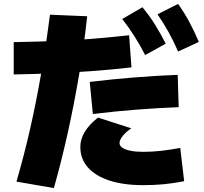

<svg xmlns="http://www.w3.org/2000/svg" viewBox="-20 -875 1040 980"><path d="M64 52Q103 -82 134 -218.5Q165 -355 190 -499.5Q215 -644 235 -800L425 -792Q409 -643 384 -495Q359 -347 327 -202Q295 -57 255 85ZM50 -660Q160 -662 256.5 -665.5Q353 -669 445.5 -676.5Q538 -684 639 -695L651 -531Q543 -519 447 -512Q351 -505 255 -501Q159 -497 50 -495ZM710 70Q610 70 538.5 46.5Q467 23 428.5 -20.5Q390 -64 390 -125Q390 -164 412 -201Q434 -238 480 -275L650 -220Q622 -201 606 -180.5Q590 -160 590 -145Q590 -131 604.5 -121Q619 -111 646 -105.5Q673 -100 710 -100Q756 -100 801 -105Q846 -110 900 -120L920 50Q862 61 814.5 65.5Q767 70 710 70ZM438 -457Q556 -471 668.5 -480Q781 -489 887 -493L892 -328Q789 -324 678 -315.5Q567 -307 454 -293ZM721 -594Q694 -646 666.5 -689.5Q639 -733 604 -778L707 -838Q742 -796 770.5 -750.5Q799 -705 826 -652ZM889 -612Q866 -665 841 -710Q816 -755 784 -802L889 -855Q921 -810 946 -763.5Q971 -717 995 -661Z"/></svg>

Font: M PLUS 2 Black
Style: Regular
Weight: 900
Designer: Coji Morishita
Foundry: UNDERFOREST DESIGN
Version: Version 1.001